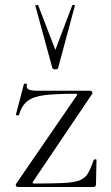

<svg xmlns="http://www.w3.org/2000/svg" viewBox="-20 -750 445 770"><path d="M44 -12 288 -367Q292 -374 283 -374Q205 -374 159.5 -368.5Q114 -363 90.5 -345Q67 -327 56 -289Q55 -286 49 -287.5Q43 -289 44 -291L76 -413Q77 -415 83 -414.5Q89 -414 88 -412Q84 -396 95 -391Q106 -386 135 -386Q170 -386 221 -386Q272 -386 342 -386Q346 -386 349 -382Q352 -378 350 -374L112 -21Q108 -14 117 -14Q191 -14 233.5 -16Q276 -18 298.5 -26.5Q321 -35 332.5 -54.5Q344 -74 356 -109Q357 -111 362 -111Q367 -111 367 -109L365 -11Q365 -7 362.5 -3.5Q360 0 356 0Q309 0 257.5 0Q206 0 153.5 0Q101 0 51 0Q47 0 44.5 -4Q42 -8 44 -12ZM122 -726Q121 -729 126.5 -730Q132 -731 133 -729L202 -550L270 -729Q271 -731 276.5 -730Q282 -729 280 -726L213 -477Q212 -472 202 -472Q192 -472 190 -477Z"/></svg>

Font: Cormorant Light Light
Style: Regular
Weight: 300
Version: Version 4.000